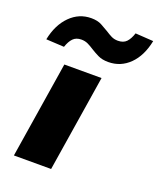

<svg xmlns="http://www.w3.org/2000/svg" viewBox="-158 -845 771 931"><g transform="rotate(20 227.0 -379.0)"><path d="M27 0 106 -498H298L219 0ZM75 -578 -18 -583Q-2 -662 44 -708Q90 -754 153 -754Q185 -754 206.5 -742.5Q228 -731 246 -720Q261 -710 276 -702.5Q291 -695 310 -695Q338 -695 353.5 -711Q369 -727 379 -758L472 -752Q456 -672 410.5 -627Q365 -582 301 -582Q270 -582 248.5 -592.5Q227 -603 208 -615Q193 -625 177.5 -632.5Q162 -640 143 -640Q116 -640 100.5 -624Q85 -608 75 -578Z"/></g></svg>

Font: Nunito Sans 10pt SemiExpanded Black
Style: Italic
Weight: 900
Width: 6
Italic angle: -9°
Designer: Vernon Adams
Foundry: Vernon Adams
Version: Version 3.101;gftools[0.9.27]